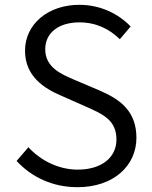

<svg xmlns="http://www.w3.org/2000/svg" viewBox="-20 -765 631 798"><path d="M302 13C453 13 547 -77 547 -192C547 -302 481 -351 396 -388L290 -433C234 -457 168 -485 168 -560C168 -629 224 -672 310 -672C379 -672 434 -645 478 -602L523 -655C473 -707 398 -745 310 -745C180 -745 84 -665 84 -554C84 -447 165 -397 233 -368L339 -321C409 -290 464 -265 464 -185C464 -111 403 -60 303 -60C225 -60 151 -96 98 -153L49 -96C111 -29 198 13 302 13Z"/></svg>

Font: Noto Sans CJK HK DemiLight
Style: Regular
Weight: 350
Designer: Ryoko NISHIZUKA 西塚涼子 (kana, bopomofo & ideographs); Paul D. Hunt (Latin, Greek & Cyrillic); Sandoll Communications 산돌커뮤니
Foundry: Adobe
Version: Version 2.004;hotconv 1.0.118;makeotfexe 2.5.65603